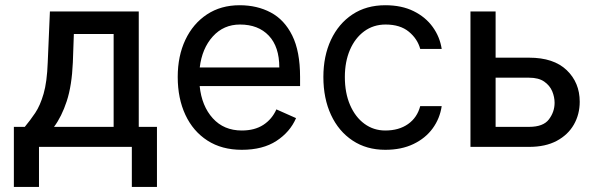

<svg xmlns="http://www.w3.org/2000/svg" viewBox="-20 -573 2335 749"><path d="M34.1 -78.1H76.7Q98 -103.7 117.4 -132.5Q136.7 -161.2 150 -207Q163.4 -252.8 166.2 -329.5L174.7 -528.4H521.3V-78.1H592.3V156.2H494.3V0H132.1V156.2H34.1ZM264.2 -329.5Q260.3 -239 240.4 -178.4Q220.5 -117.9 190.7 -78.1H423.3V-440.3H268.1Z M923.3 11.4Q845.2 11.4 789.2 -24.7Q733.3 -60.7 703.3 -124.8Q673.3 -188.9 673.3 -272.7Q673.3 -354.4 703.1 -417.6Q733 -480.8 787.3 -516.7Q841.6 -552.6 914.8 -552.6Q983 -552.6 1036.2 -524.3Q1089.5 -496.1 1120 -434.5Q1150.6 -372.9 1150.6 -272.7V-237.2H758.9Q767 -159.1 810.2 -111.5Q853.3 -63.9 923.3 -63.9Q973.4 -63.9 1007.3 -85.9Q1041.2 -108 1058.2 -146.3L1134.9 -112.2Q1111.5 -57.9 1058.4 -23.3Q1005.3 11.4 923.3 11.4ZM916.2 -477.3Q852.3 -477.3 810.2 -430.8Q768.1 -384.2 759.2 -309.7H1069.6Q1069.6 -390.6 1028.6 -433.9Q987.6 -477.3 916.2 -477.3Z M1703.1 -382.1H1619.3Q1608.7 -421.5 1574.8 -449.4Q1540.8 -477.3 1484.4 -477.3Q1436.8 -477.3 1400.9 -451Q1365.1 -424.7 1345.2 -378.6Q1325.3 -332.4 1325.3 -272.7Q1325.3 -210.2 1345.7 -163.2Q1366.1 -116.1 1401.8 -90Q1437.5 -63.9 1483 -63.9Q1536.2 -63.9 1571.9 -89.1Q1607.6 -114.3 1619.3 -159.1H1703.1Q1696 -110.8 1668 -72.3Q1639.9 -33.7 1593 -11.2Q1546.2 11.4 1483 11.4Q1409.8 11.4 1355.5 -24.7Q1301.1 -60.7 1271.3 -124.8Q1241.5 -188.9 1241.5 -272.7Q1241.5 -354.4 1271.1 -417.6Q1300.8 -480.8 1354.9 -516.7Q1409.1 -552.6 1483 -552.6Q1546.9 -552.6 1593.6 -529.5Q1640.3 -506.4 1668.1 -467.7Q1696 -429 1703.1 -382.1Z M2241.5 -176.1Q2241.5 -127.1 2218.8 -87.2Q2196 -47.2 2152 -23.6Q2108 0 2044 0H1815.3V-528.4H1913.4V-348H2044Q2139.9 -348 2190.7 -299.4Q2241.5 -250.7 2241.5 -176.1ZM1913.4 -78.1H2044Q2099.4 -78.1 2121.4 -107.4Q2143.5 -136.7 2143.5 -171.9Q2143.5 -194.6 2134.1 -217.2Q2124.6 -239.7 2102.8 -254.8Q2081 -269.9 2044 -269.9H1913.4Z"/></svg>

Font: Interface
Style: Regular
Weight: 400
Designer: Rasmus Andersson
Foundry: rsms
Version: Version 1.8